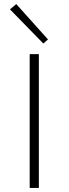

<svg xmlns="http://www.w3.org/2000/svg" viewBox="-20 -924 337 944"><path d="M126 -658H171V0H126ZM29 -878 60 -904 216 -730 193 -710Z"/></svg>

Font: Ysabeau Light
Style: Regular
Weight: 300
Designer: Christian Thalmann (Catharsis Fonts)
Version: Version 0.003